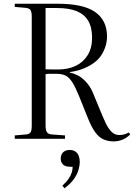

<svg xmlns="http://www.w3.org/2000/svg" viewBox="-20 -743 717 1028"><path d="M589 14Q559 14 535 3.5Q511 -7 492 -32Q473 -57 455 -100L403 -229Q383 -278 366.5 -303.5Q350 -329 330.5 -338.5Q311 -348 280 -348Q263 -348 249.5 -348Q236 -348 224 -346V-70Q224 -46 231.5 -35Q239 -24 259 -23L328 -18V0H59V-18L119 -23Q138 -25 144 -35Q150 -45 150 -72V-653Q150 -679 143.5 -689Q137 -699 117 -701L59 -706V-723H288Q355 -723 405 -712.5Q455 -702 487.5 -680Q520 -658 536.5 -625Q553 -592 553 -548Q553 -522 545.5 -497Q538 -472 523.5 -449Q509 -426 485 -408Q461 -390 428.5 -376.5Q396 -363 353 -357V-355Q401 -344 432 -313.5Q463 -283 478 -245L516 -153Q531 -116 545 -86Q559 -56 576.5 -38Q594 -20 618 -20Q634 -20 647 -24Q660 -28 670 -34L677 -23Q659 -5 636.5 4.5Q614 14 589 14ZM290 -371Q345 -371 385.5 -390.5Q426 -410 449.5 -448Q473 -486 473 -541Q473 -597 452 -632Q431 -667 390 -683.5Q349 -700 285 -700H224V-372Q249 -371 264.5 -371Q280 -371 290 -371ZM325 265 314 251Q336 231 347.5 214Q359 197 364 181Q369 165 369 150H359Q329 150 317 137.5Q305 125 305 106Q305 93 310.5 82.5Q316 72 326.5 66Q337 60 353 60Q372 60 384 68.5Q396 77 401.5 91.5Q407 106 407 123Q407 144 400 167.5Q393 191 375.5 216Q358 241 325 265Z"/></svg>

Font: Literata 60pt Light
Style: Regular
Weight: 300
Designer: Latin by Veronika Burian and Jose Scaglione. Greek by Irene Vlachou. Cyrillic by Vera Evstafieva.
Foundry: TypeTogether
Version: Version 3.103;gftools[0.9.29]